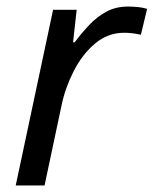

<svg xmlns="http://www.w3.org/2000/svg" viewBox="-20 -566 469 586"><path d="M28 0 142 -536H214L203 -437H208Q229 -465 252 -489.5Q275 -514 304 -530Q333 -546 371 -546Q385 -546 400.5 -544.5Q416 -543 429 -539L410 -460Q383 -466 359 -466Q309 -466 270 -433Q231 -400 205 -349Q179 -298 168 -245L116 0Z"/></svg>

Font: Noto Sans IKEA
Style: Italic
Weight: 400
Italic angle: -12°
Designer: Monotype Design Team
Foundry: Monotype Imaging Inc.
Version: Version 2.001